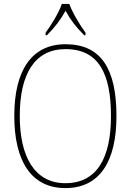

<svg xmlns="http://www.w3.org/2000/svg" viewBox="-20 -951 669 981"><path d="M213 -784V-771H220C265 -817 287 -847 315 -896C342 -847 365 -817 410 -771H417V-784C389 -822 350 -886 334 -931H296C281 -886 241 -822 213 -784ZM314 10C493 10 575 -131 575 -358C575 -597 498 -725 315 -725C143 -725 53 -593 53 -359C53 -129 139 10 314 10ZM314 -15C159 -15 81 -147 81 -358C81 -573 157 -700 315 -700C485 -700 547 -573 547 -358C547 -145 476 -15 314 -15Z"/></svg>

Font: Noto Serif Sinhala SemiCondensed Thin
Style: Regular
Weight: 100
Width: 4
Designer: Jelle Bosma - Monotype Design Team
Foundry: Monotype Imaging Inc.
Version: Version 2.007